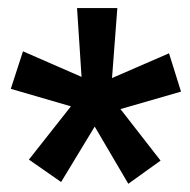

<svg xmlns="http://www.w3.org/2000/svg" viewBox="-20 -731 473 477"><path d="M279.3 -460 378.9 -332 298.8 -274.4 215.3 -416.5 131.8 -278.8 51.8 -334.5 156.2 -466.8 6.8 -510.3 37.1 -603.5 182.6 -540 171.4 -710.9H271.5L258.3 -537.1L399.9 -598.6L429.7 -503.4Z"/></svg>

Font: Hanuman Black
Style: Regular
Weight: 900
Designer: Danh Hong
Version: Version 8.002; ttfautohint (v1.8.3)